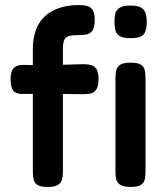

<svg xmlns="http://www.w3.org/2000/svg" viewBox="-20 -730 658 760"><path d="M168 10Q141 10 128.5 2Q116 -6 113 -20.5Q110 -35 110 -51V-537Q110 -574 120 -605.5Q130 -637 152 -660Q174 -683 209 -696.5Q244 -710 294 -710Q311 -710 324.5 -706.5Q338 -703 346.5 -691Q355 -679 355 -650Q355 -623 346.5 -610Q338 -597 324 -594Q310 -591 293 -591Q276 -591 263.5 -589.5Q251 -588 243.5 -583Q236 -578 232.5 -567Q229 -556 229 -539V-49Q229 -33 225.5 -19.5Q222 -6 209 2Q196 10 168 10ZM69 -473 172 -472 310 -476Q327 -476 340.5 -472.5Q354 -469 362 -456.5Q370 -444 370 -416Q370 -390 362 -377Q354 -364 341 -360.5Q328 -357 311 -357L177 -359L66 -358Q41 -359 31.5 -372.5Q22 -386 22 -417Q22 -446 33.5 -459.5Q45 -473 69 -473ZM496 10Q469 10 456 1.5Q443 -7 440 -20.5Q437 -34 437 -51V-423Q437 -439 440.5 -452.5Q444 -466 456.5 -474Q469 -482 497 -482Q525 -482 537.5 -474Q550 -466 553 -452Q556 -438 556 -421V-50Q556 -33 553 -19.5Q550 -6 537.5 2Q525 10 496 10ZM496 -579Q467 -579 453.5 -587.5Q440 -596 436.5 -611Q433 -626 433 -644Q433 -663 436.5 -677Q440 -691 454 -699.5Q468 -708 497 -708Q527 -708 540 -699Q553 -690 557 -675.5Q561 -661 561 -642Q561 -625 557 -610Q553 -595 540 -587Q527 -579 496 -579Z"/></svg>

Font: Fredoka Medium
Style: Regular
Weight: 500
Designer: Ben Nathan
Foundry: Milena B. Brandão, Ben Nathan
Version: Version 2.001